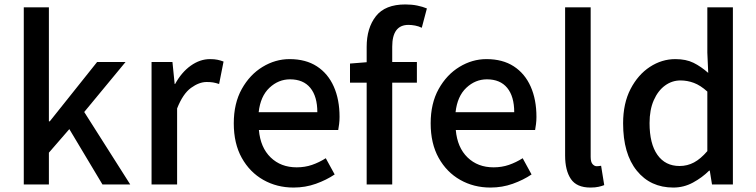

<svg xmlns="http://www.w3.org/2000/svg" viewBox="-20 -830 3404 864"><path d="M87 0V-797H200V-284H204L417 -551H545L359 -326L566 0H441L292 -249L200 -143V0Z M662 0V-551H756L766 -452H768Q797 -505 838.5 -534.5Q880 -564 925 -564Q945 -564 959 -561Q973 -558 986 -553L966 -452Q951 -457 939 -459Q927 -461 910 -461Q876 -461 839.5 -434.5Q803 -408 777 -342V0Z M1301 14Q1226 14 1165 -20.5Q1104 -55 1068 -119.5Q1032 -184 1032 -275Q1032 -365 1068 -429.5Q1104 -494 1161.5 -529Q1219 -564 1283 -564Q1356 -564 1406 -531.5Q1456 -499 1482 -440.5Q1508 -382 1508 -304Q1508 -287 1506 -271.5Q1504 -256 1502 -245H1145Q1152 -166 1198 -121.5Q1244 -77 1315 -77Q1352 -77 1384 -88Q1416 -99 1446 -118L1486 -45Q1449 -20 1401.5 -3Q1354 14 1301 14ZM1144 -325H1408Q1408 -396 1376.5 -434.5Q1345 -473 1285 -473Q1233 -473 1192.5 -435Q1152 -397 1144 -325Z M1555 -458V-544L1630 -550V-619Q1630 -704 1671.5 -757Q1713 -810 1804 -810Q1833 -810 1857.5 -805Q1882 -800 1901 -792L1878 -705Q1864 -712 1848 -715Q1832 -718 1818 -718Q1745 -718 1745 -620V-551H1856V-458H1745V0H1630V-458Z M2187 14Q2112 14 2051 -20.5Q1990 -55 1954 -119.5Q1918 -184 1918 -275Q1918 -365 1954 -429.5Q1990 -494 2047.5 -529Q2105 -564 2169 -564Q2242 -564 2292 -531.5Q2342 -499 2368 -440.5Q2394 -382 2394 -304Q2394 -287 2392 -271.5Q2390 -256 2388 -245H2031Q2038 -166 2084 -121.5Q2130 -77 2201 -77Q2238 -77 2270 -88Q2302 -99 2332 -118L2372 -45Q2335 -20 2287.5 -3Q2240 14 2187 14ZM2030 -325H2294Q2294 -396 2262.5 -434.5Q2231 -473 2171 -473Q2119 -473 2078.5 -435Q2038 -397 2030 -325Z M2637 14Q2575 14 2549 -24.5Q2523 -63 2523 -130V-797H2638V-124Q2638 -101 2646.5 -91.5Q2655 -82 2665 -82Q2669 -82 2673 -82.5Q2677 -83 2685 -84L2699 3Q2689 7 2674 10.5Q2659 14 2637 14Z M3010 14Q2907 14 2845.5 -62Q2784 -138 2784 -275Q2784 -365 2817.5 -429.5Q2851 -494 2904.5 -529Q2958 -564 3019 -564Q3067 -564 3100.5 -547.5Q3134 -531 3167 -502L3163 -593V-797H3278V0H3184L3174 -62H3171Q3140 -31 3098.5 -8.5Q3057 14 3010 14ZM3038 -83Q3073 -83 3103 -99Q3133 -115 3163 -150V-418Q3132 -446 3102.5 -457Q3073 -468 3042 -468Q3004 -468 2972.5 -445Q2941 -422 2922 -379Q2903 -336 2903 -276Q2903 -183 2938.5 -133Q2974 -83 3038 -83Z"/></svg>

Font: Source Han Sans Medium
Style: Regular
Weight: 500
Designer: Ryoko NISHIZUKA Ë•øÂ°öÊ∂ºÂ≠ê (kana, bopomofo & ideographs); Paul D. Hunt (Latin, Greek & Cyrillic); Sandoll Communicatio
Foundry: Adobe
Version: Version 2.004;hotconv 1.0.118;makeotfexe 2.5.65603